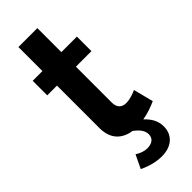

<svg xmlns="http://www.w3.org/2000/svg" viewBox="-288 -727 961 961"><g transform="rotate(-45 192.0 -246.5)"><path d="M277 4C315 -2 350 -16 375 -27L348 -133C332 -126 303 -114 275 -114C247 -114 226 -128 225 -165V-421H335V-524H225V-694H91V-524H22V-421H91V-120C91 -39 138 -2 198 7C228 29 244 51 244 76C244 105 223 121 189 121C167 121 147 113 126 100L92 171C133 191 176 201 212 201C286 201 325 158 325 102C325 61 306 31 277 4Z"/></g></svg>

Font: FIGSv2-sans-serif
Style: Bold
Weight: 700
Designer: Matt McInerney, Pablo Impallari, Rodrigo Fuenzalida,Mirko Velimirovic
Foundry: Matt McInerney, Pablo Impallari, Rodrigo Fuenzalida
Version: Version 4.021;hotconv 1.0.109;makeotfexe 2.5.65596